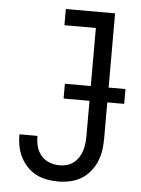

<svg xmlns="http://www.w3.org/2000/svg" viewBox="-53 -777 606 827"><g transform="rotate(5 250.0 -363.5)"><path d="M229 8Q204 8 180 3.5Q156 -1 134.5 -12Q113 -23 96 -40.5Q79 -58 67.5 -80Q56 -102 51 -126Q46 -150 46 -174V-180H124V-176Q124 -154 130 -132.5Q136 -111 150.5 -94.5Q165 -78 186 -70Q207 -62 229 -62Q245 -62 260.5 -66Q276 -70 289 -80Q302 -90 311 -103.5Q320 -117 325 -132Q330 -147 332 -163Q334 -179 334 -195V-665H198V-735H411V-195Q411 -169 407.5 -143.5Q404 -118 394 -94Q384 -70 367 -49.5Q350 -29 328 -16Q306 -3 280.5 2.5Q255 8 229 8ZM484 -350H222V-414H484Z"/></g></svg>

Font: Iosevka MaddieWtf
Style: Regular
Weight: 400
Monospace: yes
Designer: Belleve Invis
Foundry: Belleve Invis
Version: Version 31.3.0; ttfautohint (v1.8.3)